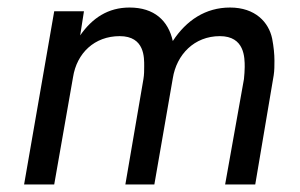

<svg xmlns="http://www.w3.org/2000/svg" viewBox="-20 -490 797 510"><path d="M707 -290C709 -303 709 -316 709 -329C709 -346 707 -366 703 -387C694 -431 658 -470 591 -470C526 -470 475 -436 439 -381C427 -435 390 -470 324 -470C267 -470 225 -442 193 -396L203 -460H124L44 0H124L174 -285C184 -349 231 -394 298 -394C365 -394 363 -336 363 -314C363 -303 363 -292 361 -280L313 0H390L439 -282C449 -345 496 -394 564 -394C630 -394 630 -337 630 -312C630 -302 629 -291 628 -280L578 0H658Z"/></svg>

Font: Jost
Style: Italic
Weight: 400
Italic angle: -5°
Version: Version 3.710